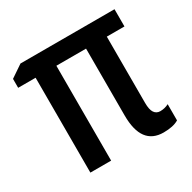

<svg xmlns="http://www.w3.org/2000/svg" viewBox="-128 -666 799 801"><g transform="rotate(-30 271.5 -266.0)"><path d="M473 -76Q495 -76 514 -86V-8Q488 8 441 8Q335 8 335 -135V-457H192V0H92V-457H8V-500L67 -540H520V-457H435V-138Q435 -105 445 -90.5Q455 -76 473 -76Z"/></g></svg>

Font: Avrile Sans Condensed Medium
Style: Regular
Weight: 500
Width: 3
Designer: Monotype Design Team
Foundry: Monotype Imaging Inc.
Version: Version 2.001;September 10, 2019;FontCreator 11.5.0.2425 64-